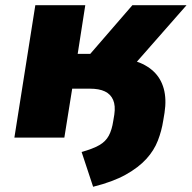

<svg xmlns="http://www.w3.org/2000/svg" viewBox="-20 -526 733 734"><path d="M336 188 292 55Q335 43 359.5 29Q384 15 396 -7.5Q408 -30 413 -64L417 -88Q422 -122 412.5 -144Q403 -166 381 -176.5Q359 -187 324 -187H256L226 0H35L115 -506H306L277 -320H325L486 -506H693L462 -243L393 -307Q450 -307 494 -293.5Q538 -280 566.5 -253.5Q595 -227 606 -187Q617 -147 609 -95L604 -65Q598 -26 583.5 11.5Q569 49 539.5 81.5Q510 114 461 141.5Q412 169 336 188Z"/></svg>

Font: Nunito Sans 7pt Black
Style: Italic
Weight: 900
Italic angle: -9°
Version: Version 3.101;gftools[0.9.27]